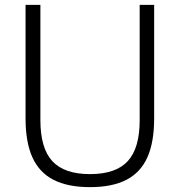

<svg xmlns="http://www.w3.org/2000/svg" viewBox="-20 -760 738 789"><path d="M85 -273.5V-740H146V-266Q146 -151 195 -97.8Q244 -44.5 350 -44.5Q456 -44.5 505 -97.8Q554 -151 554 -266V-740H613.5V-273.5Q613.5 -175.5 585.5 -113.2Q557.5 -51 499.2 -21Q441 9 350 9Q258.5 9 200 -21Q141.5 -51 113.2 -113.2Q85 -175.5 85 -273.5Z"/></svg>

Font: Encode Sans Light
Style: Regular
Weight: 300
Designer: Multiple Designers
Foundry: Impallari Type
Version: Version 2.000